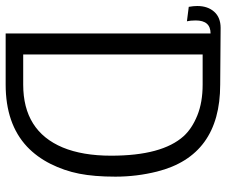

<svg xmlns="http://www.w3.org/2000/svg" viewBox="-108 -702 781 662"><g transform="rotate(90 282.0 -370.5)"><path d="M138.2 -60.5H242.2Q401.9 -60.5 459 -196.8Q487.3 -265.1 487.3 -363.8Q487.3 -539.1 419.9 -613.8Q393.6 -642.6 348.4 -660.9Q303.2 -679.2 242.2 -679.2H138.2ZM46.9 -741.2 242.2 -739.7Q487.3 -739.7 542 -522Q559.6 -451.7 559.6 -378.4Q559.6 -305.2 549.3 -253.4Q539.1 -201.7 515.4 -154.5Q491.7 -107.4 456.1 -73.7Q377.4 0 242.2 0H65.9V-706.5Q21 -706.5 21 -655.3Q21 -636.7 23.9 -625L-25.9 -631.3Q-28.8 -647.5 -28.8 -660.6Q-28.8 -696.8 -9 -719Q10.7 -741.2 46.9 -741.2Z"/></g></svg>

Font: News Cycle
Style: Regular
Weight: 500
Version: Version 0.5.2